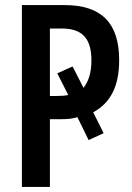

<svg xmlns="http://www.w3.org/2000/svg" viewBox="-20 -734 517 754"><path d="M448 -498C448 -642 380 -714 234 -714H66V0H176V-266H223C247 -266 266 -268 284 -274L328 -184L387 -211L346 -293C416 -331 448 -398 448 -498ZM176 -357V-622H223C301 -622 339 -585 339 -497C339 -449 328 -415 308 -389L265 -473L205 -446L248 -361C236 -358 218 -357 198 -357Z"/></svg>

Font: Noto Sans Display Condensed Medium
Style: Regular
Weight: 500
Width: 3
Designer: Monotype Design Team
Foundry: Monotype Imaging Inc.
Version: Version 1.900